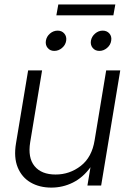

<svg xmlns="http://www.w3.org/2000/svg" viewBox="-20 -831 579 860"><path d="M210 9.3Q156.7 9.3 117.2 -13.7Q77.6 -36.6 59.3 -81.3Q41 -126 51.8 -189.9L106 -515.6H168.5L115.2 -193.8Q104 -124.5 134.8 -86.9Q165.5 -49.3 229 -49.3Q292 -49.3 341.8 -87.9Q391.6 -126.5 403.8 -202.6L455.6 -515.6H518.6L433.1 0H371.6L385.3 -82Q351.6 -35.6 306.4 -13.2Q261.2 9.3 210 9.3ZM496.6 -811 487.8 -762.2H232.4L241.2 -811ZM425.3 -603Q406.2 -603 395.3 -616.2Q384.3 -629.4 387.2 -648.4Q390.6 -667.5 406 -680.7Q421.4 -693.8 439.9 -693.8Q459 -693.8 470.2 -680.7Q481.4 -667.5 478 -648.4Q475.1 -629.4 459.5 -616.2Q443.8 -603 425.3 -603ZM223.1 -603Q204.6 -603 193.6 -616.2Q182.6 -629.4 185.5 -648.4Q188.5 -667.5 203.9 -680.7Q219.2 -693.8 238.3 -693.8Q256.8 -693.8 268.1 -680.7Q279.3 -667.5 276.4 -648.4Q273.4 -629.4 257.8 -616.2Q242.2 -603 223.1 -603Z"/></svg>

Font: Inter Display Light
Style: Italic
Weight: 300
Italic angle: -9.39999°
Designer: Rasmus Andersson
Foundry: rsms
Version: Version 4.000;git-a52131595